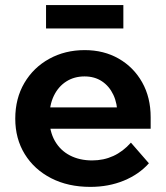

<svg xmlns="http://www.w3.org/2000/svg" viewBox="-20 -715 650 751"><path d="M492.1 -157.1 562.4 -76.3Q524 -33.1 464.5 -8.5Q404.9 16 333.3 16Q246.1 16 180 -18Q113.9 -52 76.8 -112.2Q39.7 -172.4 39.7 -250.9Q39.7 -329.9 75.3 -390.5Q110.9 -451 172.7 -485Q234.4 -519 311.3 -519Q386.3 -519 444.6 -485.5Q502.8 -452 536 -393.1Q569.3 -334.2 569.3 -256.3V-250.3H439.5V-263.7Q439.5 -310.1 423.4 -344.1Q407.4 -378.1 378.6 -397.1Q349.9 -416.1 310.7 -416.1Q270.1 -416.1 239.2 -396.3Q208.2 -376.5 190.7 -340.5Q173.2 -304.4 173.2 -253.7Q173.2 -201.2 194.6 -163.8Q215.9 -126.5 253.6 -107Q291.3 -87.5 340.4 -87.5Q430.3 -87.5 492.1 -157.1ZM569.3 -211.5H125.5V-295H552.7L569.3 -255.7ZM462.5 -603.7H160.1V-695.2H462.5Z"/></svg>

Font: Wix Madefor Display
Style: Regular
Weight: 400
Designer: Dalton Maag Ltd
Foundry: Dalton Maag Ltd
Version: Version 3.100